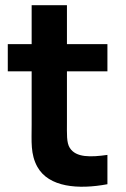

<svg xmlns="http://www.w3.org/2000/svg" viewBox="-20 -710 484 740"><path d="M394 0V-113C330 -104 273 -102 249 -140C236 -160 238 -195 238 -237V-435H394V-540H238V-690H102V-540H10V-435H102V-229C102 -164 97 -116 124 -67C168 12 282 21 394 0Z"/></svg>

Font: Eudonet ExtraBold
Style: Regular
Weight: 800
Designer: Mikhail Sharanda
Foundry: Mikhail Sharanda
Version: Version 4.503;Glyphs 3.1.2 (3151)